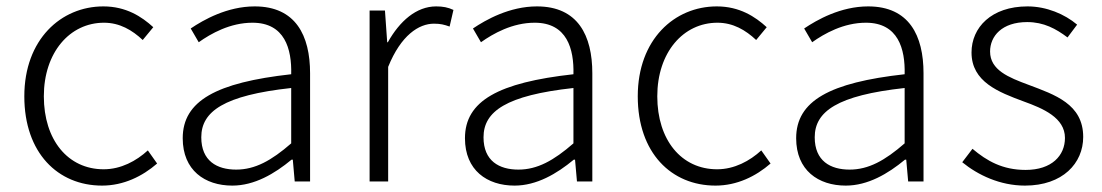

<svg xmlns="http://www.w3.org/2000/svg" viewBox="-20 -567 3444 600"><path d="M299 13C366 13 425 -16 471 -56L442 -97C406 -64 358 -38 304 -38C192 -38 117 -130 117 -266C117 -403 198 -496 305 -496C354 -496 393 -473 426 -442L459 -482C423 -515 374 -547 303 -547C171 -547 56 -444 56 -266C56 -89 161 13 299 13Z M706 13C775 13 838 -24 891 -68H895L901 0H949V-338C949 -456 904 -547 776 -547C690 -547 616 -505 576 -478L601 -435C639 -462 699 -496 769 -496C870 -496 892 -414 890 -335C656 -309 551 -252 551 -135C551 -35 620 13 706 13ZM718 -37C658 -37 609 -64 609 -138C609 -219 680 -269 890 -292V-119C828 -65 777 -37 718 -37Z M1135 0H1193V-358C1233 -457 1289 -493 1336 -493C1357 -493 1368 -490 1385 -484L1397 -536C1380 -544 1364 -547 1343 -547C1281 -547 1229 -501 1192 -435H1190L1183 -534H1135Z M1588 13C1657 13 1720 -24 1773 -68H1777L1783 0H1831V-338C1831 -456 1786 -547 1658 -547C1572 -547 1498 -505 1458 -478L1483 -435C1521 -462 1581 -496 1651 -496C1752 -496 1774 -414 1772 -335C1538 -309 1433 -252 1433 -135C1433 -35 1502 13 1588 13ZM1600 -37C1540 -37 1491 -64 1491 -138C1491 -219 1562 -269 1772 -292V-119C1710 -65 1659 -37 1600 -37Z M2216 13C2283 13 2342 -16 2388 -56L2359 -97C2323 -64 2275 -38 2221 -38C2109 -38 2034 -130 2034 -266C2034 -403 2115 -496 2222 -496C2271 -496 2310 -473 2343 -442L2376 -482C2340 -515 2291 -547 2220 -547C2088 -547 1973 -444 1973 -266C1973 -89 2078 13 2216 13Z M2623 13C2692 13 2755 -24 2808 -68H2812L2818 0H2866V-338C2866 -456 2821 -547 2693 -547C2607 -547 2533 -505 2493 -478L2518 -435C2556 -462 2616 -496 2686 -496C2787 -496 2809 -414 2807 -335C2573 -309 2468 -252 2468 -135C2468 -35 2537 13 2623 13ZM2635 -37C2575 -37 2526 -64 2526 -138C2526 -219 2597 -269 2807 -292V-119C2745 -65 2694 -37 2635 -37Z M3183 13C3301 13 3365 -57 3365 -139C3365 -242 3276 -271 3194 -302C3132 -325 3074 -348 3074 -406C3074 -454 3111 -498 3190 -498C3242 -498 3280 -477 3316 -450L3346 -490C3307 -523 3250 -547 3191 -547C3078 -547 3016 -481 3016 -403C3016 -311 3101 -279 3179 -250C3240 -228 3308 -199 3308 -136C3308 -81 3267 -36 3185 -36C3113 -36 3064 -64 3019 -102L2987 -60C3036 -20 3105 13 3183 13Z"/></svg>

Font: Noto Sans TC Light
Style: Regular
Weight: 300
Designer: Ryoko NISHIZUKA 西塚涼子 (kana, bopomofo & ideographs); Paul D. Hunt (Latin, Greek & Cyrillic); Sandoll Communications 산돌커뮤니
Foundry: Adobe
Version: Version 2.004;hotconv 1.0.118;makeotfexe 2.5.65603